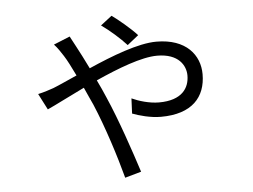

<svg xmlns="http://www.w3.org/2000/svg" viewBox="-51 -694 1101 834"><g transform="rotate(-5 500.0 -277.0)"><path d="M523 -497 572 -536C544 -567 491 -611 464 -630L415 -592C452 -566 495 -528 523 -497ZM275 -556 204 -527C218 -513 234 -488 243 -474C256 -454 272 -422 290 -385C249 -367 213 -350 185 -339C170 -334 145 -325 117 -319L153 -249C187 -264 248 -296 317 -329C329 -303 340 -277 352 -252C396 -148 437 -18 462 76L533 56C505 -31 456 -177 411 -279C401 -303 389 -329 376 -356C474 -400 578 -440 646 -440C740 -440 770 -386 770 -343C770 -289 738 -237 637 -237C595 -237 549 -251 519 -265L516 -199C545 -188 594 -174 640 -174C776 -174 836 -243 836 -343C836 -426 778 -501 648 -501C569 -501 452 -456 350 -411C331 -450 312 -487 299 -511C292 -524 283 -541 275 -556Z"/></g></svg>

Font: Source Han Sans JP Normal
Style: Regular
Weight: 350
Designer: Ryoko NISHIZUKA 西塚涼子 (kana, bopomofo & ideographs); Paul D. Hunt (Latin, Greek & Cyrillic); Sandoll Communications 산돌커뮤니
Foundry: Adobe
Version: Version 2.002;hotconv 1.0.116;makeotfexe 2.5.65601